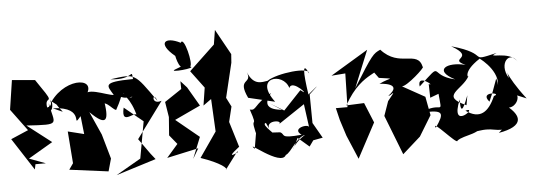

<svg xmlns="http://www.w3.org/2000/svg" viewBox="-55 -991 3476 1250"><g transform="rotate(-5 1683.0 -365.5)"><path d="M327 -420 292 -469C338 -370 395 -361 287 -408C511 -400 388 -255 463 -341L476 -223L371 -249L387 -40L359 0L613 33L636 -49L590 -210L522 -362C631 -254 647 -298 621 -445C603 -472 603 -488 571 -393C633 -447 664 -371 697 -361C771 -493 693 -420 810 -438C789 -418 740 -479 758 -464C744 -450 796 -444 832 -299C841 -372 715 -236 747 -372L869 -272L826 -32L663 62L925 -20L895 -58L823 -159L997 -395C922 -369 944 -469 970 -397C834 -589 843 -586 677 -563C832 -544 817 -631 824 -552C616 -550 653 -524 690 -460C644 -460 497 -539 496 -456C612 -582 394 -610 282 -451C247 -504 312 -427 251 -416C236 -503 313 -421 221 -552L188 -601L38 -614L9 -422L114 -280L0 -231L136 -21L143 -55H211L104 -95L264 -189L106 -311C340 -296 287 -301 264 -443C259 -355 296 -406 283 -453Z M1169 0 1225 -139 1074 -263 1243 -342 1170 -467 1130 -511 1131 -460 1019 -385 1035 -285 1026 -166 1075 -106 1001 -21 1208 -66ZM1102 -590C1049 -570 1251 -587 1201 -601C1225 -610 1177 -808 1154 -760C1055 -811 999 -770 1111 -678C1111 -678 1135 -550 1180 -620Z M1461 -17C1356 33 1502 -74 1474 -52L1423 -219L1447 -318L1417 -377L1471 -602L1475 -658L1383 -824L1368 -730L1199 -570L1284 -456L1266 -340L1319 -378L1330 -165L1217 -2C1346 42 1394 84 1374 90L1461 -26Z M2021 -64 1963 -165 1961 -352C2001 -389 2053 -436 1953 -352C1930 -506 1932 -570 1969 -489C1976 -533 1762 -509 1695 -464C1659 -459 1603 -440 1566 -532C1599 -449 1495 -502 1560 -365L1733 -324C1603 -495 1802 -514 1833 -405C1855 -466 1975 -325 1903 -385L1787 -262L1698 -316L1781 -262C1802 -275 1610 -256 1711 -383C1592 -317 1608 -275 1564 -288C1617 -132 1547 -283 1603 -85C1595 -184 1598 -168 1574 -30C1507 -103 1736 103 1772 27C1806 16 1853 -84 1908 -92C1814 -37 1796 60 1858 -77L1931 -14C2001 -112 2000 -106 1923 -46ZM1679 -153C1658 -215 1789 -200 1740 -173L1918 -292L1939 -138C1941 -166 1818 -142 1886 -95C1736 -81 1784 -106 1748 -123L1681 -127C1756 -86 1617 -185 1661 -192Z M2419 -420C2535 -402 2491 -418 2420 -381C2420 -381 2578 -377 2471 -299C2481 -291 2542 -356 2466 -264L2433 -170L2534 89L2652 -16L2733 -149L2710 -271L2564 -352C2597 -349 2724 -465 2710 -466C2684 -582 2560 -473 2444 -602C2397 -580 2391 -578 2260 -366L2359 -609L2113 -461L2204 -468L2199 -248H2123L2142 -169L2176 -63L2242 93L2363 -134L2309 -265L2193 -260C2319 -491 2470 -437 2365 -494Z M2741 -262 2797 -283C2811 -127 2815 -242 2671 -169C2828 -181 2822 -154 2760 -64C2732 -127 2893 62 2893 32C2939 -5 3059 6 3065 -74C2978 23 3024 -41 3136 -19C3280 10 3282 -105 3166 5C3333 -24 3336 -96 3202 -187C3260 -80 3391 -266 3231 -259L3366 -203C3231 -377 3248 -432 3262 -345C3200 -449 3286 -525 3329 -445C3284 -527 3111 -479 3197 -515C2996 -468 3165 -511 2906 -584C3065 -492 2873 -507 2989 -455C2867 -486 2776 -437 2913 -367C2737 -407 2854 -503 2679 -341C2666 -431 2786 -328 2739 -352ZM3148 -262 3123 -203C3057 -278 3217 -254 3155 -237C3111 -135 3051 -94 2962 -158C3055 -186 2846 -26 2931 -234C2928 -113 2961 -200 2983 -257L2972 -193C2801 -268 2955 -294 3002 -382C3002 -361 2960 -407 3083 -487C3059 -506 3202 -414 3188 -306C3163 -298 3204 -267 3180 -350Z"/></g></svg>

Font: Asimov Silicon
Style: Regular
Weight: 400
Designer: Google
Version: Version 2.000980; 2014